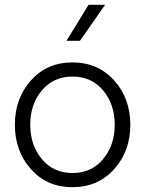

<svg xmlns="http://www.w3.org/2000/svg" viewBox="-20 -770 605 800"><path d="M257 -600 349 -750H418L313 -600ZM455.5 -65Q388 10 282 10Q176 10 109 -65Q42 -140 42 -250Q42 -360 109 -435Q176 -510 282 -510Q388 -510 455.5 -435Q523 -360 523 -250Q523 -140 455.5 -65ZM458 -250Q458 -336 409.5 -393.5Q361 -451 282 -451Q203 -451 154.5 -393.5Q106 -336 106 -250Q106 -165 154.5 -107Q203 -49 282 -49Q361 -49 409.5 -107Q458 -165 458 -250Z"/></svg>

Font: Orkney Light
Style: Regular
Weight: 300
Designer: Samuel Oakes and Alfredo Marco Pradil
Foundry: Alfredo Marco Pradil
Version: 1.0; ttfautohint (v1.5)